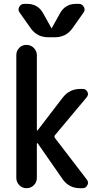

<svg xmlns="http://www.w3.org/2000/svg" viewBox="-20 -985 540 1005"><path d="M65.4 -53.7V-696.3Q65.4 -718.8 80.6 -734.4Q95.7 -750 118.7 -750Q141.6 -750 157.2 -733.9Q172.9 -717.8 172.9 -696.3V-304.7Q172.9 -302.7 174.3 -302.2Q175.8 -301.8 177.7 -303.7L308.6 -474.6Q343.8 -519.5 400.4 -519.5H413.1Q429.7 -519.5 437.5 -504.4Q445.3 -489.3 433.6 -475.6L267.6 -277.3Q262.7 -270.5 267.6 -262.7L434.6 -44.9Q445.3 -32.2 437.5 -16.1Q429.7 0 413.1 0H398.4Q341.8 0 308.6 -45.9L177.7 -234.4Q175.8 -236.3 174.3 -235.4Q172.9 -234.4 172.9 -232.4V-53.7Q172.9 -31.2 157.2 -15.6Q141.6 0 118.7 0Q95.7 0 80.6 -16.1Q65.4 -32.2 65.4 -53.7ZM141.6 -835.9 83 -918.9Q72.3 -932.6 80.6 -948.7Q88.9 -964.8 107.4 -964.8H122.1Q178.7 -964.8 206.1 -915L249 -837.9Q249 -836.9 250 -836.9Q251 -836.9 251 -837.9L293.9 -915Q321.3 -964.8 377.9 -964.8H392.6Q410.2 -964.8 418.9 -948.7Q427.7 -932.6 417 -918.9L358.4 -835.9Q325.2 -790 267.6 -790H232.4Q174.8 -790 141.6 -835.9Z"/></svg>

Font: Rounded Mgen+ 2m medium
Style: Regular
Weight: 500
Designer: [Source Han Sans]
Ryoko NISHIZUKA  (kana & ideographs); Paul D. Hunt (Latin, Greek & Cyrillic); Wenlong ZHANG  (bopomofo
Version: Version 1.059.20150602